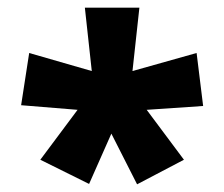

<svg xmlns="http://www.w3.org/2000/svg" viewBox="-20 -819 584 500"><path d="M343 -799 325 -634 492 -681 509 -543 362 -533 459 -403 337 -339 270 -471 212 -340 85 -403 182 -533 35 -545 56 -681 219 -634 201 -799Z"/></svg>

Font: Noto Sans Sinhala UI ExtraCondensed Black
Style: Regular
Weight: 900
Width: 2
Designer: Jelle Bosma - Monotype Design Team
Foundry: Monotype Imaging Inc.
Version: Version 2.006; ttfautohint (v1.8.4.7-5d5b)